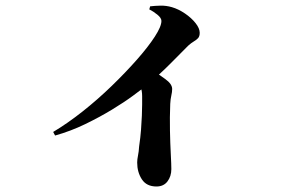

<svg xmlns="http://www.w3.org/2000/svg" viewBox="-20 -619 1040 697"><path d="M173 -140Q225 -171 280 -214.5Q335 -258 386 -307.5Q437 -357 477.5 -403Q518 -449 542 -486Q566 -523 566 -543Q566 -554 551 -566Q536 -578 522 -585L525 -596Q542 -598 562.5 -598.5Q583 -599 604 -593Q628 -586 651.5 -570Q675 -554 690 -535Q705 -516 705 -500Q705 -487 699 -480.5Q693 -474 683.5 -468.5Q674 -463 663 -453Q638 -428 599 -388.5Q560 -349 513 -310Q496 -296 463.5 -272Q431 -248 386.5 -221Q342 -194 289.5 -168.5Q237 -143 180 -127ZM548 58Q512 58 495 32Q478 6 478 -29Q478 -40 481 -54.5Q484 -69 485 -87Q490 -121 492 -148.5Q494 -176 495 -199Q496 -222 496 -239.5Q496 -257 496 -270Q496 -290 490 -304.5Q484 -319 476 -335L522 -373Q555 -350 580 -332Q605 -314 605 -296Q605 -285 602 -272.5Q599 -260 598 -242Q596 -193 597 -145Q598 -97 600 -59.5Q602 -22 602 -5Q602 21 588 39.5Q574 58 548 58Z"/></svg>

Font: Noto Serif HK ExtraLight ExtraBold
Style: Regular
Weight: 800
Version: Version 2.003-H1;hotconv 1.1.1;makeotfexe 2.6.0